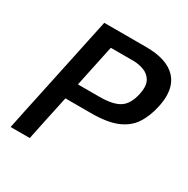

<svg xmlns="http://www.w3.org/2000/svg" viewBox="-162 -856 978 999"><g transform="rotate(30 327.0 -356.5)"><path d="M32 0Q44 -58.5 55.5 -113Q67 -167.5 81.5 -234.5L132 -472.5Q146.5 -541.5 158.5 -598Q170.5 -654 183 -713H435.5Q561 -713 616 -653Q654 -611.5 654 -544Q654 -514 646.5 -479.5Q632 -412 601.2 -365.8Q570.5 -319.5 512.5 -295.5Q454.5 -271.5 358.5 -271.5H204.5L196.5 -234.5Q182 -167.5 170.5 -113Q159 -58.5 147 0ZM412.5 -617.5H277.5Q269.5 -579.5 261.2 -540.8Q253 -502 243.5 -457.5L224.5 -367H352Q435 -367 474.2 -392.5Q513.5 -418 528 -485.5Q532.5 -507 532.5 -524.5Q532.5 -549.5 523 -566.5Q506.5 -595 475.8 -606.2Q445 -617.5 412.5 -617.5Z"/></g></svg>

Font: Heraclito Medium
Style: Italic
Weight: 500
Italic angle: -12°
Designer: Kostas Bartsokas (font) & Cristiano Sobral (main changes)
Foundry: Kostas Bartsokas (font) & Cristiano Sobral (main changes)
Version: Version 1.00;July 8, 2020;FontCreator 13.0.0.2655 64-bit